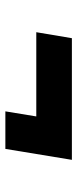

<svg xmlns="http://www.w3.org/2000/svg" viewBox="195 -624 289 719"><g transform="rotate(90 339.5 -264.5)"><path d="M397 -140.1 416 -255.9H100.6L123 -389.2H578.6L537.6 -140.1Z"/></g></svg>

Font: Inter 20pt ExtraBold
Style: Italic
Weight: 800
Italic angle: -9.3988°
Version: Version 4.001;git-66647c0bb